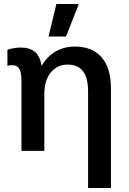

<svg xmlns="http://www.w3.org/2000/svg" viewBox="-20 -752 641 957"><path d="M533 -310V185H419V-298Q419 -430 317 -430Q266 -430 233.5 -391Q201 -352 201 -283V0H87V-348Q87 -392 76 -409.5Q65 -427 41 -427Q27 -427 17 -424V-504Q50 -515 84 -515Q128 -515 153.5 -494Q179 -473 187 -426H189Q215 -471 257.5 -495.5Q300 -520 353 -520Q439 -520 486 -467Q533 -414 533 -310ZM222 -570 261 -732H373L309 -570Z"/></svg>

Font: CST
Style: Medium
Weight: 500
Version: Version 1.00